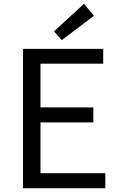

<svg xmlns="http://www.w3.org/2000/svg" viewBox="-20 -990 629 1010"><path d="M101 0H534V-79H193V-346H471V-425H193V-655H523V-733H101ZM305 -779 474 -907 422 -970 264 -825Z"/></svg>

Font: Noto Sans CJK HK
Style: Regular
Weight: 400
Designer: Ryoko NISHIZUKA 西塚涼子 (kana, bopomofo & ideographs); Paul D. Hunt (Latin, Greek & Cyrillic); Sandoll Communications 산돌커뮤니
Foundry: Adobe
Version: Version 2.004;hotconv 1.0.118;makeotfexe 2.5.65603